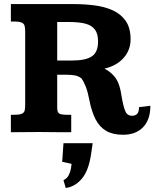

<svg xmlns="http://www.w3.org/2000/svg" viewBox="-20 -659 769 957"><path d="M593.3 12.7Q543 12.7 509.8 -6.3Q476.6 -25.4 456.5 -64Q436.5 -102.5 425.3 -160.6Q418 -199.7 408 -225.8Q397.9 -252 385.7 -268.6Q372.6 -279.3 354 -283Q335.4 -286.6 308.1 -286.6H265.1V-122.1Q265.1 -99.6 274.9 -93.3Q284.7 -86.9 313.5 -86.9H335V0Q298.8 0 262.7 -0.2Q226.6 -0.5 178.7 -1Q131.3 -1 99.6 -0.5Q67.9 0 34.2 0V-86.9H49.8Q78.1 -86.9 89.6 -92.5Q101.1 -98.1 103.3 -109.4Q105.5 -120.6 105.5 -136.7V-501.5Q105.5 -519.5 102.5 -530.5Q99.6 -541.5 87.6 -546.6Q75.7 -551.8 47.4 -551.8Q45.4 -551.8 41 -551.8Q36.6 -551.8 34.2 -551.8V-638.7H346.2Q399.4 -638.7 450.2 -632.3Q501 -626 541.7 -607.7Q582.5 -589.4 606.7 -554.4Q630.9 -519.5 630.9 -462.9Q630.9 -409.7 596.2 -370.4Q561.5 -331.1 500.5 -316.9Q529.8 -303.2 553.5 -273.7Q577.1 -244.1 586.4 -176.8Q594.7 -127.9 604.5 -105Q614.3 -82 638.2 -82Q655.3 -82 664.1 -92Q672.9 -102.1 672.9 -125L729.5 -131.8Q729.5 -62.5 693.1 -24.9Q656.7 12.7 593.3 12.7ZM265.1 -357.4H340.8Q406.2 -357.4 437.5 -377.9Q468.8 -398.4 468.8 -452.6Q468.8 -491.2 452.6 -512.2Q436.5 -533.2 404.8 -541.3Q373 -549.3 326.2 -549.3H265.1ZM307.6 277.8 296.4 239.3Q314.5 230 322.5 214.1Q330.6 198.2 333.3 182.4Q335.9 166.5 336.9 157.7L290 147.5L296.4 54.7H441.9L434.6 105.5Q422.4 191.4 387.7 231.9Q353 272.5 307.6 277.8Z"/></svg>

Font: Kameron
Style: Bold
Weight: 700
Designer: Vernon Adams
Foundry: Vernon Adams
Version: Version 1.100